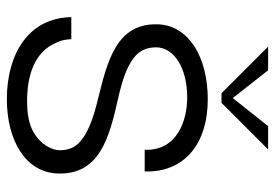

<svg xmlns="http://www.w3.org/2000/svg" viewBox="-141 -648 802 560"><g transform="rotate(90 260.0 -368.0)"><path d="M269 13C389 13 482 -41 486 -134C491 -258 381 -286 265 -312C212 -324 165 -339 138 -367C125 -381 118 -400 118 -423C119 -476 180 -513 264 -513C330 -513 420 -485 417 -389H480C484 -503 401 -573 270 -573C147 -573 55 -518 51 -429C46 -306 159 -280 272 -252C325 -239 372 -223 399 -195C412 -181 419 -162 418 -139C418 -122 405 -87 364 -64C343 -52 313 -46 274 -46C175 -46 126 -84 107 -126C101 -138 97 -149 96 -158C95 -167 94 -173 94 -175H30C32 -49 139 13 269 13ZM252 -613H280L416 -749H348L266 -646L185 -749H116Z"/></g></svg>

Font: OSH Darker Grotesque Medium
Style: Regular
Weight: 500
Designer: Gabriel Lam
Foundry: TypeRant
Version: Version 1.000;Glyphs 3.1.1 (3148)